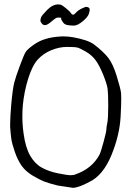

<svg xmlns="http://www.w3.org/2000/svg" viewBox="-20 -853 615 893"><path d="M397.5 -807.1Q397.5 -803.2 393.1 -788.6Q388.7 -773.9 365.2 -754.4Q340.8 -733.9 323.2 -733.9Q305.7 -733.9 292 -736.8Q278.3 -739.7 271.5 -751.5Q262.7 -763.2 264.6 -767.1Q266.6 -771 258.8 -771Q258.8 -771 247.1 -771Q240.2 -771 221.2 -754.4Q202.1 -737.8 191.9 -736.3Q181.6 -734.9 174.8 -743.2Q168 -751.5 168 -757.3Q168 -763.2 170.9 -772Q173.8 -780.8 199.2 -806.6Q224.6 -832.5 251 -832.5Q255.9 -832.5 262.2 -831.1Q268.6 -829.6 286.6 -814.9Q304.7 -800.3 309.1 -793Q313.5 -785.6 318.8 -784.7Q324.2 -783.7 333 -793.9Q341.8 -804.2 360.4 -813.5Q378.9 -822.8 383.8 -820.8Q397.5 -818.8 397.5 -807.1ZM266.6 -683.6Q272.5 -683.6 278.3 -683.6Q296.9 -683.6 320.3 -679.7Q389.6 -667 417 -646.5Q461.9 -612.3 483.9 -583.5Q505.9 -554.7 522.9 -499Q540 -443.4 543 -420.9Q543.9 -412.1 543.9 -394.5Q543.9 -365.2 541 -310.5Q536.1 -222.7 497.6 -129.9Q459 -37.1 395.5 -6.8Q344.7 20.5 318.4 20.5L248 9.8Q205.1 -1 184.1 -9.3Q163.1 -17.6 131.3 -36.6Q99.6 -55.7 81.1 -81.5Q62.5 -107.4 48.8 -147Q35.2 -186.5 32.2 -210Q29.3 -232.4 27.3 -261.7Q27.3 -261.7 27.3 -277.3Q27.3 -307.6 32.2 -366.2Q39.1 -441.4 46.4 -469.2Q53.7 -497.1 72.3 -546.9Q90.8 -596.7 98.6 -609.9Q106.4 -623 134.3 -643.1Q162.1 -663.1 189.5 -670.9Q221.7 -681.6 266.6 -683.6ZM85.9 -360.4Q84 -335.9 84 -311.5Q84 -271.5 89.8 -231.4Q98.6 -167 120.1 -129.4Q141.6 -91.8 173.8 -73.7Q206.1 -55.7 249.5 -46.9Q293 -38.1 308.1 -38.1Q323.2 -38.1 331.1 -42Q407.2 -68.4 442.4 -132.8Q449.2 -146.5 461.9 -193.4Q474.6 -240.2 474.6 -250Q474.6 -259.8 479 -280.8Q483.4 -301.8 483.4 -359.9Q483.4 -418 480.5 -439.9Q477.5 -461.9 460 -505.4Q442.4 -548.8 424.8 -572.8Q407.2 -596.7 379.4 -612.8Q351.6 -628.9 339.8 -631.8Q328.1 -634.8 292 -634.8Q255.9 -634.8 218.8 -619.6Q181.6 -604.5 155.8 -576.2Q129.9 -547.9 110.8 -486.3Q91.8 -424.8 85.9 -360.4Z"/></svg>

Font: Drukaatie burti
Style: Light
Weight: 300
Version: Version 0.14